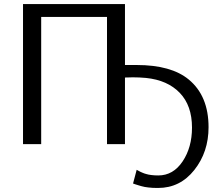

<svg xmlns="http://www.w3.org/2000/svg" viewBox="-20 -714 1081 951"><path d="M94 0V-694H599V-392H657Q828 -392 915 -320Q1013 -239 1013 -84Q1013 39 942.5 128Q872 217 763 217Q749 217 737 216.5Q725 216 714.5 214.5Q704 213 697 212Q690 211 680 208Q670 205 666.5 204Q663 203 652 199.5Q641 196 639 195L657 127Q659 128 666 132Q673 136 675.5 137Q678 138 684.5 141Q691 144 694.5 145Q698 146 704.5 148Q711 150 716.5 151Q722 152 730 153Q738 154 746 154.5Q754 155 764 155Q838 155 884.5 85.5Q931 16 931 -82Q931 -191 870.5 -254Q810 -317 703 -328Q670 -331 638 -331Q632 -331 619 -330.5Q606 -330 599 -330V0H510V-630H184V0Z"/></svg>

Font: CMU Sans Serif
Style: Medium
Weight: 500
Version: Version 0.7.0